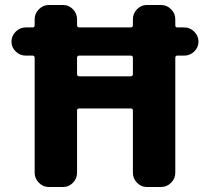

<svg xmlns="http://www.w3.org/2000/svg" viewBox="-20 -750 842 770"><path d="M504 -527H298Q289 -527 289 -518V-453Q289 -444 298 -444H504Q513 -444 513 -453V-518Q513 -527 504 -527ZM83 -527Q60 -527 43 -543.5Q26 -560 26 -583Q26 -606 43 -623Q60 -640 83 -640H111Q119 -640 119 -649V-673Q119 -696 136 -713Q153 -730 176 -730H233Q256 -730 272.5 -713Q289 -696 289 -673V-649Q289 -640 298 -640H504Q513 -640 513 -649V-673Q513 -696 529.5 -713Q546 -730 569 -730H626Q649 -730 666 -713Q683 -696 683 -673V-649Q683 -640 691 -640H719Q742 -640 759 -623Q776 -606 776 -583Q776 -560 759 -543.5Q742 -527 719 -527H691Q683 -527 683 -518V-57Q683 -34 666 -17Q649 0 626 0H569Q546 0 529.5 -17Q513 -34 513 -57V-307Q513 -315 504 -315H298Q289 -315 289 -307V-57Q289 -34 272.5 -17Q256 0 233 0H176Q153 0 136 -17Q119 -34 119 -57V-518Q119 -527 111 -527Z"/></svg>

Font: Rounded Mplus 1c ExtraBold
Style: Regular
Weight: 800
Version: Version 1.059.20150529